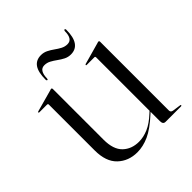

<svg xmlns="http://www.w3.org/2000/svg" viewBox="-163 -684 803 803"><g transform="rotate(-45 238.0 -282.5)"><path d="M353 -18.5V-75.5V-77.5V-396.5Q353 -398.5 352 -400Q351 -401.5 348 -401.5H302.5Q301 -401.5 300.2 -402.2Q299.5 -403 299.5 -404Q299.5 -405.5 300.5 -406.2Q301.5 -407 303 -407.5L399.5 -434.5Q403 -436 404.2 -436Q405.5 -436 407 -436Q409 -436 410 -434.5Q411 -433 411 -431V-23.5Q411 -18.5 414 -15.2Q417 -12 423 -11L458.5 -6Q461.5 -6 462.2 -5Q463 -4 463 -2.5Q463 -1.5 462.2 -0.8Q461.5 0 459.5 0H367.5Q360.5 0 356.8 -4.5Q353 -9 353 -18.5ZM73.5 -125V-396.5Q73.5 -398.5 72.2 -400Q71 -401.5 67.5 -401.5H22Q21 -401.5 20 -402.2Q19 -403 19 -404Q19 -405.5 20 -406.2Q21 -407 22.5 -407.5L120.5 -434.5Q123.5 -436 125 -436Q126.5 -436 127.5 -436Q129.5 -436 130.5 -434.5Q131.5 -433 131.5 -431V-130.5Q131.5 -73 159.2 -46.2Q187 -19.5 230.5 -19.5Q257.5 -19.5 285.5 -31.5Q313.5 -43.5 343.5 -71.5L359.5 -86L363 -83L346.5 -68Q299 -24.5 263.8 -8.8Q228.5 7 194.5 7Q142.5 7 108 -25.8Q73.5 -58.5 73.5 -125ZM287.5 -479Q271 -479 257.2 -486Q243.5 -493 230.5 -502.5Q217.5 -512 204.5 -519Q191.5 -526 176.5 -526Q161 -526 153.5 -514Q146 -502 145.5 -480Q145.5 -473 142 -473Q137.5 -473 137.5 -480Q137.5 -523.5 152.2 -544.8Q167 -566 196.5 -566Q212.5 -566 226.5 -559Q240.5 -552 253.2 -542.8Q266 -533.5 279.2 -526.5Q292.5 -519.5 307 -519.5Q323 -519.5 330.5 -531.5Q338 -543.5 338 -565.5Q338.5 -572 342 -572Q346.5 -572 346.5 -565.5Q346.5 -522.5 331.5 -500.8Q316.5 -479 287.5 -479Z"/></g></svg>

Font: Fraunces 120pt Light
Style: Regular
Weight: 300
Version: Version 1.000;[b76b70a41]